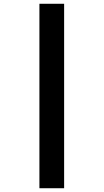

<svg xmlns="http://www.w3.org/2000/svg" viewBox="-20 -780 549 1018"><path d="M189 -760H320V218H189Z"/></svg>

Font: Noto Sans Syriac Eastern Black
Style: Regular
Weight: 900
Designer: Patrick Giasson and the Monotype Design Team
Foundry: Monotype Imaging Inc.
Version: Version 3.001; ttfautohint (v1.8.4.7-5d5b)